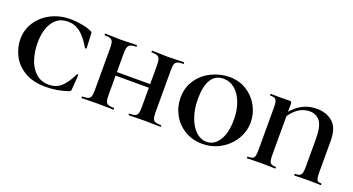

<svg xmlns="http://www.w3.org/2000/svg" viewBox="-40 -888 2402 1308"><g transform="rotate(20 1161.0 -234.0)"><path d="M460 -451Q467 -448 469 -444.5Q471 -441 471 -434L476 -331Q476 -328 471 -327Q466 -326 464 -330Q426 -395 386.5 -426.5Q347 -458 296 -458Q225 -458 187 -401.5Q149 -345 149 -251Q149 -189 166.5 -134Q184 -79 222 -44Q260 -9 318 -9Q369 -9 404.5 -40Q440 -71 474 -140Q475 -144 480 -143Q485 -142 485 -139L477 -33Q476 -25 474 -22Q472 -19 463 -15Q386 12 303 12Q207 12 146 -26Q85 -64 57.5 -121Q30 -178 30 -236Q30 -304 66.5 -360Q103 -416 166.5 -448Q230 -480 308 -480Q345 -480 388.5 -472Q432 -464 460 -451Z M902 -456Q899 -456 899 -462Q899 -468 902 -468L950 -467Q990 -465 1017 -465Q1041 -465 1083 -467L1131 -468Q1134 -468 1134 -462Q1134 -456 1131 -456Q1103 -456 1089.5 -450.5Q1076 -445 1071 -431Q1066 -417 1066 -387V-81Q1066 -51 1071 -36.5Q1076 -22 1089 -17Q1102 -12 1131 -12Q1134 -12 1134 -6Q1134 0 1131 0Q1100 0 1083 -1L1017 -2L950 -1Q933 0 902 0Q899 0 899 -6Q899 -12 902 -12Q930 -12 943 -17Q956 -22 961 -36.5Q966 -51 966 -81V-385Q966 -415 961 -429.5Q956 -444 943 -450Q930 -456 902 -456ZM673 -249H1012V-223H673ZM562 -456Q559 -456 559 -462Q559 -468 562 -468L610 -467Q650 -465 675 -465Q702 -465 742 -467L790 -468Q792 -468 792 -462Q792 -456 790 -456Q750 -456 737.5 -442Q725 -428 725 -385V-81Q725 -51 730 -37Q735 -23 748.5 -17.5Q762 -12 790 -12Q792 -12 792 -6Q792 0 790 0Q759 0 742 -1L675 -2L610 -1Q592 0 560 0Q558 0 558 -6Q558 -12 560 -12Q589 -12 602.5 -17Q616 -22 621 -36.5Q626 -51 626 -81V-387Q626 -417 621 -431Q616 -445 602.5 -450.5Q589 -456 562 -456Z M1192 -234Q1192 -310 1231.5 -366Q1271 -422 1332.5 -451Q1394 -480 1459 -480Q1530 -480 1584.5 -445.5Q1639 -411 1669 -355.5Q1699 -300 1699 -239Q1699 -172 1664 -114.5Q1629 -57 1569 -22.5Q1509 12 1437 12Q1366 12 1310 -21.5Q1254 -55 1223 -111.5Q1192 -168 1192 -234ZM1585 -218Q1585 -284 1565 -338Q1545 -392 1508.5 -423.5Q1472 -455 1424 -455Q1366 -455 1336 -407Q1306 -359 1306 -265Q1306 -194 1326.5 -135.5Q1347 -77 1382 -44Q1417 -11 1460 -11Q1516 -11 1550.5 -66Q1585 -121 1585 -218Z M1963 -12Q1965 -12 1965 -6Q1965 0 1963 0Q1934 0 1917 -1L1859 -2L1804 -1Q1788 0 1759 0Q1757 0 1757 -6Q1757 -12 1759 -12Q1782 -12 1793.5 -17Q1805 -22 1809 -36.5Q1813 -51 1813 -81V-387Q1813 -417 1809 -431Q1805 -445 1794.5 -450.5Q1784 -456 1762 -456Q1759 -456 1759 -462Q1759 -468 1762 -468L1827 -467L1894 -468Q1906 -468 1909.5 -464.5Q1913 -461 1913 -449V-83Q1913 -53 1916.5 -38.5Q1920 -24 1930.5 -18Q1941 -12 1963 -12ZM2092 -480Q2162 -480 2208 -440.5Q2254 -401 2254 -305V-81Q2254 -51 2257 -36.5Q2260 -22 2268 -17Q2276 -12 2293 -12Q2295 -12 2295 -6Q2295 0 2293 0Q2268 0 2254 -1L2202 -2L2142 -1Q2127 0 2102 0Q2100 0 2100 -6Q2100 -12 2102 -12Q2125 -12 2136 -18Q2147 -24 2151 -38.5Q2155 -53 2155 -83V-282Q2155 -376 2127.5 -411.5Q2100 -447 2052 -447Q2006 -447 1966.5 -419Q1927 -391 1892 -327L1875 -343Q1920 -413 1973 -446.5Q2026 -480 2092 -480Z"/></g></svg>

Font: Cormorant Unicase
Style: Bold
Weight: 700
Designer: Christian Thalmann (Catharsis Fonts)
Foundry: Catharsis Fonts
Version: Version 4.000